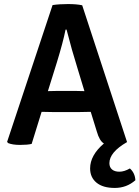

<svg xmlns="http://www.w3.org/2000/svg" viewBox="-20 -708 687 946"><path d="M236 -156 185 -157 136 1Q116 6 79 6Q42 6 20 -3L15 -9L239 -683Q272 -688 315 -688Q358 -688 385 -682L606 -8Q519 42 519 96Q519 116 532 127Q545 138 568.5 138Q592 138 620 122Q645 144 647 180Q604 218 545.5 218Q487 218 455.5 192Q424 166 424 122Q424 57 492 -1Q470 -14 457 -60L427 -157L375 -156ZM216 -259 263 -260H352Q355 -260 371.5 -259.5Q388 -259 396 -259L362 -371Q334 -460 308 -562H303Q291 -501 260 -400Z"/></svg>

Font: Signika Negative
Style: Semibold
Weight: 600
Designer: Anna Giedrys
Foundry: Anna Giedrys
Version: Version 1.001